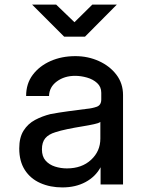

<svg xmlns="http://www.w3.org/2000/svg" viewBox="-20 -805 640 838"><path d="M252 13Q199 13 156 -6Q113 -25 88.5 -63Q64 -101 64 -157Q64 -205 83 -235Q102 -265 133 -281.5Q164 -298 200 -307Q237 -314 278.5 -319.5Q320 -325 359 -330Q382 -332 402 -339Q422 -346 422 -371V-373V-400Q422 -426 404 -442.5Q386 -459 359.5 -466.5Q333 -474 308 -474Q261 -474 228 -449.5Q195 -425 194 -386H94Q94 -440 123 -478.5Q152 -517 200.5 -538.5Q249 -560 309 -560Q364 -560 411.5 -538.5Q459 -517 488 -479Q517 -441 517 -390V0H419V-75Q397 -34 353.5 -10.5Q310 13 252 13ZM272 -70Q337 -70 377.5 -107.5Q418 -145 418 -200V-273Q413 -268 390.5 -263Q368 -258 337 -253Q306 -248 274.5 -241.5Q243 -235 222 -228Q192 -219 177.5 -201.5Q163 -184 163 -153Q163 -122 179 -104Q195 -86 220 -78Q245 -70 272 -70ZM260 -645 120 -785H225L305 -708L383 -785H490L351 -645Z"/></svg>

Font: Tiny Medium
Style: Regular
Weight: 500
Monospace: yes
Designer: Philipp Nurullin, Konstantin Bulenkov
Foundry: JetBrains
Version: Version 2.251; ttfautohint (v1.8.4.7-5d5b)